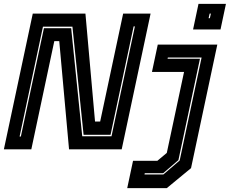

<svg xmlns="http://www.w3.org/2000/svg" viewBox="-32 -770 1185 990"><path d="M69 -66H75.5L194.5 -624.5H335L392 -67.5H543L663.5 -634H657L538 -75H399L341.5 -632.5H189.5ZM-12 0 137 -700H408.5L458 -143.5H484.5L603 -700H744.5L595.5 0H324L273.5 -558H248L129.5 0ZM624 200 654 59H779.5L828 18.5L917 -399H751.5L781.5 -540H1088.5L953 97L828 200ZM713 129.5H810.5L894.5 57.5L1007.5 -473.5H833.5L832 -467H999L888 55.5L809.5 123H714.5ZM963.5 -618 991.5 -750H1133L1105 -618ZM1043.5 -676H1050L1055.5 -700H1049Z"/></svg>

Font: Tourney ExtraBold
Style: Italic
Weight: 800
Italic angle: -12°
Version: Version 1.015